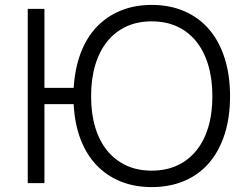

<svg xmlns="http://www.w3.org/2000/svg" viewBox="-20 -746 1006 782"><path d="M93 0V-710H161V-388H280Q285 -467 308.5 -529.5Q332 -592 373 -635.5Q414 -679 471 -702.5Q528 -726 598 -726Q672 -726 731.5 -700Q791 -674 832 -626Q873 -578 895 -509Q917 -440 917 -354Q917 -268 895 -199.5Q873 -131 832 -83Q791 -35 731.5 -9.5Q672 16 598 16Q527 16 470 -7.5Q413 -31 372 -74.5Q331 -118 307.5 -180.5Q284 -243 280 -322H161V0ZM598 -51Q656 -51 701.5 -72Q747 -93 779 -132Q811 -171 828 -227Q845 -283 845 -354Q845 -425 828 -481.5Q811 -538 779 -577.5Q747 -617 701.5 -638Q656 -659 598 -659Q540 -659 494.5 -638Q449 -617 417 -577.5Q385 -538 368 -481.5Q351 -425 351 -354Q351 -283 368 -227Q385 -171 417 -132Q449 -93 494.5 -72Q540 -51 598 -51Z"/></svg>

Font: Geist Light
Style: Regular
Weight: 400
Designer: Basement.studio, Andrés Briganti, Mateo Zaragoza
Foundry: Basement.studio, Vercel, Andrés Briganti, Guido Ferreyra, Mateo Zaragoza
Version: Version 1.401